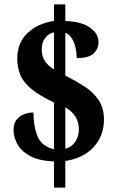

<svg xmlns="http://www.w3.org/2000/svg" viewBox="-20 -780 533 879"><path d="M227 -41Q155 -44 114.5 -67.5Q74 -91 58 -123Q42 -155 42 -184Q42 -214 55.5 -231.5Q69 -249 90 -257Q111 -265 133 -265Q134 -194 154 -151.5Q174 -109 227 -97V-311Q161 -342 124 -372.5Q87 -403 73 -437Q59 -471 59 -512Q59 -585 107 -629.5Q155 -674 227 -684V-760H279V-684Q355 -681 393 -653Q431 -625 431 -587Q431 -557 409 -535.5Q387 -514 331 -514Q331 -557 317 -589Q303 -621 279 -630V-434Q325 -411 365.5 -385Q406 -359 431 -322.5Q456 -286 456 -233Q456 -158 408.5 -106.5Q361 -55 279 -43V79H227ZM227 -632Q205 -628 188 -607.5Q171 -587 171 -554Q171 -525 184 -503Q197 -481 227 -462ZM279 -99Q309 -107 325 -131.5Q341 -156 341 -188Q341 -219 327 -243.5Q313 -268 279 -289Z"/></svg>

Font: Noto Serif Georgian Condensed ExtraBold
Style: Regular
Weight: 800
Width: 3
Designer: Monotype Design Team, Akaki Razmadze
Foundry: Google LLC
Version: Version 2.003; ttfautohint (v1.8.4.7-5d5b)